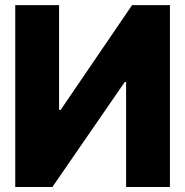

<svg xmlns="http://www.w3.org/2000/svg" viewBox="-20 -748 741 768"><path d="M41 -727.5H216.3V-308.6H222.7L508.3 -727.5H659.7V0H484.4V-419.9H479L189.5 0H41Z"/></svg>

Font: Inter Tight ExtraBold
Style: Regular
Weight: 800
Designer: Rasmus Andersson
Foundry: rsms
Version: Version 3.004; ttfautohint (v1.8.4.7-5d5b)